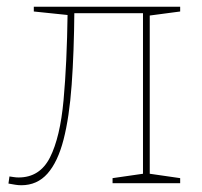

<svg xmlns="http://www.w3.org/2000/svg" viewBox="-20 -542 598 568"><path d="M43 6Q34 6 25 4.5Q16 3 5 1L8 -20Q15 -19 21.5 -18Q28 -17 35 -17Q98 -17 128 -76.5Q158 -136 168 -245.5Q178 -355 180 -504L186 -497L80 -508V-522H513V-508L415 -495L423 -502V-21L416 -29L513 -15V0H313V-15L410 -29L403 -21V-510L409 -503H190L200 -511Q199 -387 192 -291Q185 -195 168 -129Q151 -63 120.5 -28.5Q90 6 43 6Z"/></svg>

Font: Bitter Thin
Style: Regular
Weight: 100
Designer: Sol Matas, and Bitter project Authors
Foundry: Sol Matas
Version: Version 2.002